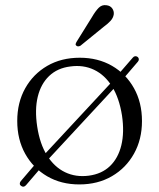

<svg xmlns="http://www.w3.org/2000/svg" viewBox="-20 -695 610 735"><path d="M60.5 16.5Q56 13.5 55.8 8.5Q55.5 3.5 59.5 -1.5L129 -83L136 -88.5L416.5 -390.5L420.5 -396L488 -474Q492 -479 497 -479.8Q502 -480.5 507 -477Q511 -473.5 511.5 -468.8Q512 -464 508 -459L438.5 -378L432 -373.5L153 -72.5L148.5 -66.5L79.5 14Q70.5 24 60.5 16.5ZM285.5 -474Q355 -474 408.8 -443Q462.5 -412 493 -357.2Q523.5 -302.5 523.5 -231.5Q523.5 -161.5 493 -106.8Q462.5 -52 408.5 -20.5Q354.5 11 283.5 11Q214 11 160.5 -20.2Q107 -51.5 76.5 -106.2Q46 -161 46 -232Q46 -302.5 76.5 -357Q107 -411.5 160.8 -442.8Q214.5 -474 285.5 -474ZM320 -22.5Q369.5 -29 401 -59.2Q432.5 -89.5 444.5 -139Q456.5 -188.5 447 -253Q436.5 -319.5 409 -363.8Q381.5 -408 340.2 -427.8Q299 -447.5 249 -440.5Q200 -434.5 168.2 -404.2Q136.5 -374 124.5 -324.5Q112.5 -275 122.5 -210Q132.5 -144 160.2 -99.8Q188 -55.5 229 -35.8Q270 -16 320 -22.5ZM332 -629.5Q345 -652 357.5 -664.8Q370 -677.5 387 -675Q402 -673.5 409.5 -663Q417 -652.5 415.5 -640Q413.5 -626.5 403.2 -615.2Q393 -604 376.5 -592L288 -520Q284.5 -518 280.2 -517.5Q276 -517 272.5 -520Q268.5 -523 269.8 -527.2Q271 -531.5 273.5 -535.5Z"/></svg>

Font: Fraunces Light
Style: Regular
Weight: 300
Version: Version 1.000;[b76b70a41]